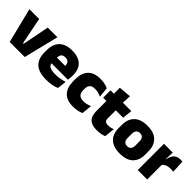

<svg xmlns="http://www.w3.org/2000/svg" viewBox="171 -1577 2548 2548"><g transform="rotate(45 1445.0 -303.0)"><path d="M264 -115H276L350.5 -492.5H531.5L410.5 0H128L5.5 -492.5H188.5Z M826 13Q684.5 13 618.2 -48.5Q552 -110 552 -228.5V-267Q552 -384.5 614.2 -446Q676.5 -507.5 796 -507.5Q875.5 -507.5 928.5 -481.2Q981.5 -455 1008.2 -405.8Q1035 -356.5 1035 -287V-271.5Q1035 -251.5 1033.2 -230.8Q1031.5 -210 1028 -192.5H869.5Q871.5 -223 872.2 -250Q873 -277 873 -298.5Q873 -324.5 865 -342.2Q857 -360 840 -369.2Q823 -378.5 796 -378.5Q755.5 -378.5 737.2 -357.5Q719 -336.5 719 -298V-253.5L720 -234.5V-203.5Q720 -188 725.5 -173.5Q731 -159 745.8 -147.8Q760.5 -136.5 787.8 -130Q815 -123.5 858.5 -123.5Q903 -123.5 945.5 -130.8Q988 -138 1027.5 -151L1013.5 -22.5Q979 -5.5 931.2 3.8Q883.5 13 826 13ZM992.5 -192.5H645.5V-296.5H992.5Z M1329 13.5Q1208.5 13.5 1150.5 -49.5Q1092.5 -112.5 1092.5 -227V-269.5Q1092.5 -380.5 1150.5 -443.5Q1208.5 -506.5 1328.5 -506.5Q1358 -506.5 1384.5 -502.8Q1411 -499 1433.5 -492.2Q1456 -485.5 1473.5 -477L1487.5 -332.5Q1463 -345 1434.5 -353.2Q1406 -361.5 1371 -361.5Q1317 -361.5 1293.8 -337Q1270.5 -312.5 1270.5 -266.5V-234Q1270.5 -186 1296 -160.2Q1321.5 -134.5 1376 -134.5Q1410 -134.5 1437.8 -142Q1465.5 -149.5 1492.5 -162L1479 -17Q1451.5 -3.5 1412.5 5Q1373.5 13.5 1329 13.5Z M1773 11.5Q1704.5 11.5 1664.2 -9.2Q1624 -30 1606.8 -71Q1589.5 -112 1589.5 -172V-436H1765V-202Q1765 -170 1779.5 -155.2Q1794 -140.5 1836.5 -140.5Q1859.5 -140.5 1882.2 -145.8Q1905 -151 1923.5 -158L1908.5 -13Q1882.5 -2 1848.5 4.8Q1814.5 11.5 1773 11.5ZM1903.5 -354H1528V-492.5H1918.5ZM1760 -480.5H1592L1591.5 -604L1766 -619.5Z M2207.5 15Q2084 15 2021.2 -45.2Q1958.5 -105.5 1958.5 -212.5V-275Q1958.5 -384.5 2021.5 -446Q2084.5 -507.5 2207.5 -507.5Q2331 -507.5 2393.8 -446Q2456.5 -384.5 2456.5 -275V-212.5Q2456.5 -105.5 2394 -45.2Q2331.5 15 2207.5 15ZM2207.5 -124Q2243 -124 2261.2 -145.2Q2279.5 -166.5 2279.5 -206V-282Q2279.5 -324.5 2261.2 -346.5Q2243 -368.5 2207.5 -368.5Q2172.5 -368.5 2154 -346.5Q2135.5 -324.5 2135.5 -282V-206Q2135.5 -166.5 2154 -145.2Q2172.5 -124 2207.5 -124Z M2706 -267.5 2655 -367.5H2696.5Q2706.5 -430 2740.5 -465.2Q2774.5 -500.5 2838 -500.5Q2847.5 -500.5 2855.8 -499.5Q2864 -498.5 2872 -497L2880.5 -317Q2870.5 -319 2856.8 -320Q2843 -321 2830 -321Q2783 -321 2752 -306.8Q2721 -292.5 2706 -267.5ZM2708.5 0H2531.5V-492.5H2696.5L2689.5 -329.5H2708.5Z"/></g></svg>

Font: Anek Kannada ExtraBold
Style: Regular
Weight: 800
Version: Version 1.003